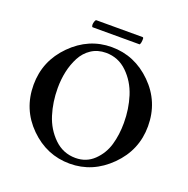

<svg xmlns="http://www.w3.org/2000/svg" viewBox="-135 -886 1004 1024"><g transform="rotate(20 367.0 -374.0)"><path d="M228.5 -729.5Q228.5 -736.3 231.9 -747.1Q235.4 -757.8 240.2 -757.8H502Q507.8 -757.8 507.8 -749Q507.8 -724.6 501 -715.8H233.4Q228.5 -718.8 228.5 -729.5ZM348.6 -612.3Q301.8 -612.3 266.1 -588.9Q230.5 -565.4 210 -526.4Q189.5 -487.3 179.7 -442.4Q169.9 -397.5 169.9 -347.7Q169.9 -268.6 191.9 -198.2Q213.9 -127.9 264.6 -78.6Q315.4 -29.3 385.7 -29.3Q447.3 -29.3 489.7 -70.3Q532.2 -111.3 548.8 -168.5Q565.4 -225.6 565.4 -293Q565.4 -372.1 543 -442.9Q520.5 -513.7 469.7 -563Q418.9 -612.3 348.6 -612.3ZM367.2 -651.4Q498 -651.4 595.2 -555.2Q692.4 -459 692.4 -320.3Q692.4 -184.6 594.7 -87.4Q497.1 9.8 367.2 9.8Q236.3 9.8 139.6 -85.9Q43 -181.6 43 -320.3Q43 -456.1 140.1 -553.7Q237.3 -651.4 367.2 -651.4Z"/></g></svg>

Font: Crimson
Style: Semibold
Weight: 600
Version: Version 0.8